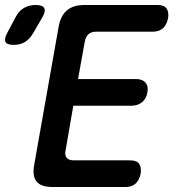

<svg xmlns="http://www.w3.org/2000/svg" viewBox="-110 -750 730 770"><path d="M203 -433H436Q461 -433 473.5 -418.5Q486 -404 481 -379Q477 -354 459.5 -340Q442 -326 417 -326H184L153 -147Q149 -127 157.5 -117Q166 -107 186 -107H412Q438 -107 448 -93Q458 -79 454 -53Q449 -28 434 -14Q419 0 393 0H100Q55 0 37 -21.5Q19 -43 27 -88L125 -642Q133 -687 158.5 -708.5Q184 -730 229 -730H522Q548 -730 558 -716Q568 -702 564 -677Q559 -651 544 -637Q529 -623 503 -623H277Q256 -623 245 -613Q234 -603 230 -583ZM23 -617Q9 -593 -10 -581.5Q-29 -570 -55 -570Q-82 -570 -88 -582Q-94 -594 -81 -618L-49 -678Q-36 -705 -15 -717.5Q6 -730 33 -730Q61 -730 67.5 -717.5Q74 -705 59 -679Z"/></svg>

Font: Maple Mono NL SemiBold
Style: Italic
Weight: 600
Italic angle: -10°
Monospace: yes
Designer: subframe7536
Version: Version 7.000